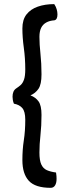

<svg xmlns="http://www.w3.org/2000/svg" viewBox="-20 -764 317 934"><path d="M226.7 149.7Q151.8 149.7 120.3 115.6Q88.9 81.5 88.9 14.8Q88.9 -36.6 95.9 -81.7Q102.9 -126.7 102.9 -181.6Q102.9 -221.4 88.7 -238.1Q74.6 -254.7 47.6 -259.7Q44 -268.3 42.5 -277.1Q41 -286 41 -293.2Q41 -321.7 58.2 -333.5Q71 -341.9 80.9 -350.7Q90.8 -359.6 96.8 -377Q102.9 -394.3 102.9 -426.7Q102.9 -480.2 95.9 -531Q88.9 -581.8 88.9 -625.8Q88.9 -668.2 108.9 -693.8Q128.9 -719.5 163.9 -731.7Q198.9 -744 243.9 -744Q251.7 -732.6 255.6 -719.4Q259.5 -706.2 259.5 -693.7Q259.5 -668.5 244.6 -665.2Q220.9 -663.6 204.6 -654.3Q188.2 -645.1 180 -628.2Q171.8 -611.2 171.8 -584.8Q171.8 -548.4 176.8 -502.1Q181.9 -455.9 181.9 -402.5Q181.9 -353.3 167.1 -331.8Q152.3 -310.4 128.2 -300.1Q153.7 -290.4 167.8 -270.4Q181.9 -250.4 181.9 -205.1Q181.9 -152 176.8 -106.7Q171.8 -61.5 171.8 -21.9Q171.8 15.9 180.8 35.8Q189.8 55.7 207.8 63.7Q225.8 71.6 252.6 75.2Q254.2 84.7 254.7 92.4Q255.2 100.1 255.2 106Q255.2 125.9 247.9 137.8Q240.5 149.7 226.7 149.7Z"/></svg>

Font: Yanone Kaffeesatz ExtraLight
Style: Regular
Weight: 200
Designer: Yanone (Cyrillic: Daniel Pouzeot, Huerta Tipografica, and Cyreal)
Foundry: Yanone
Version: Version 2.003